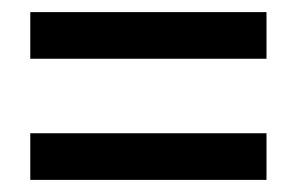

<svg xmlns="http://www.w3.org/2000/svg" viewBox="-20 -502 490 317"><path d="M30 -405V-482H420V-405ZM30 -205V-282H420V-205Z"/></svg>

Font: Protest Strike
Style: Regular
Weight: 400
Designer: Octavio Pardo
Foundry: Ashler Design
Version: Version 2.005; ttfautohint (v1.8.4.7-5d5b)